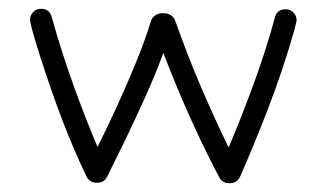

<svg xmlns="http://www.w3.org/2000/svg" viewBox="-20 -411 739 435"><path d="M499 4Q484 4 477 -9Q447 -65 414.5 -136.5Q382 -208 350 -291Q332 -242 309 -191Q286 -140 263.5 -93.5Q241 -47 223 -11Q216 3 201 3H199Q183 3 176 -11Q145 -76 120 -142Q95 -208 70 -286Q58 -324 53 -343Q48 -362 48 -366Q48 -376 55 -383.5Q62 -391 73 -391Q92 -391 97 -373Q120 -291 147.5 -215Q175 -139 201 -78Q222 -120 244.5 -169Q267 -218 287.5 -268Q308 -318 322 -363Q324 -371 331.5 -376Q339 -381 346 -381H352Q360 -381 367 -376.5Q374 -372 377 -364Q406 -282 437.5 -209Q469 -136 498 -77Q525 -140 554 -219Q583 -298 603 -372Q608 -390 627 -390Q638 -390 645 -382.5Q652 -375 652 -365Q652 -363 650 -355.5Q648 -348 646 -340Q621 -252 587 -164Q553 -76 524 -11Q517 4 501 4Z"/></svg>

Font: Hubballi
Style: Regular
Weight: 400
Designer: Erin McLaughlin
Version: Version 1.000; ttfautohint (v1.8.3)